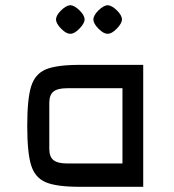

<svg xmlns="http://www.w3.org/2000/svg" viewBox="-20 -720 672 740"><path d="M85 0ZM532 0H288Q198 0 156.5 -17.5Q115 -35 100 -83Q85 -131 85 -235Q85 -339 100 -387Q115 -435 156.5 -452.5Q198 -470 288 -470H532ZM239 -380Q202 -380 186 -367Q170 -354 170 -324V-146Q170 -116 186 -103Q202 -90 239 -90H452V-380ZM196 -645Q196 -661 215.5 -680Q235 -699 251 -700Q267 -699 286.5 -680Q306 -661 306 -645Q306 -630 286 -609.5Q266 -589 251 -590Q236 -589 216 -609Q196 -629 196 -645ZM340 -645Q340 -661 359.5 -680Q379 -699 395 -700Q411 -699 430.5 -680Q450 -661 450 -645Q450 -630 430 -609.5Q410 -589 395 -590Q380 -589 360 -609Q340 -629 340 -645Z"/></svg>

Font: Changa
Style: Regular
Weight: 400
Designer: Eduardo Rodriguez Tunni
Foundry: Eduardo Rodriguez Tunni
Version: Version 2.002; ttfautohint (v1.5.10-5e6f)